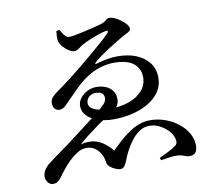

<svg xmlns="http://www.w3.org/2000/svg" viewBox="-88 -881 1176 1041"><g transform="rotate(-10 500.0 -360.0)"><path d="M122 57Q107 57 95 43Q83 29 83 10Q83 -4 90.5 -19.5Q98 -35 117 -52Q131 -63 153.5 -80Q176 -97 204 -116.5Q232 -136 259 -157Q304 -191 341.5 -219.5Q379 -248 415 -276Q452 -306 466 -321.5Q480 -337 480 -354Q480 -368 470 -378.5Q460 -389 435 -389Q412 -389 397 -375.5Q382 -362 382 -342Q382 -318 412 -304.5Q442 -291 500 -291Q558 -291 604 -308Q650 -325 676.5 -356Q703 -387 703 -428Q703 -476 668 -504.5Q633 -533 558 -533Q522 -533 480.5 -520Q439 -507 401 -480Q370 -459 337.5 -426Q305 -393 269 -357Q260 -346 249 -339.5Q238 -333 225 -333Q212 -333 201.5 -343.5Q191 -354 191 -377Q191 -389 196.5 -398.5Q202 -408 217 -420.5Q232 -433 261 -453Q281 -467 311 -490.5Q341 -514 376 -542.5Q411 -571 445 -599.5Q479 -628 507.5 -653.5Q536 -679 553 -697Q559 -704 557 -708Q555 -712 546 -710Q530 -707 506 -699Q482 -691 457 -680.5Q432 -670 412 -659Q401 -653 388 -642.5Q375 -632 361 -632Q347 -632 329 -644Q311 -656 297 -673.5Q283 -691 281 -708Q280 -719 281 -732Q282 -745 283 -756L300 -760Q306 -750 313 -739Q320 -728 328.5 -720.5Q337 -713 348 -713Q359 -713 382 -717.5Q405 -722 432.5 -728Q460 -734 485 -740.5Q510 -747 525 -751Q547 -757 556.5 -767Q566 -777 577 -777Q592 -777 609.5 -768.5Q627 -760 643 -748Q659 -736 668.5 -723.5Q678 -711 678 -702Q678 -693 672 -687.5Q666 -682 657 -678Q648 -674 639 -669Q615 -655 588.5 -639Q562 -623 538.5 -607.5Q515 -592 495.5 -577.5Q476 -563 465 -553Q459 -548 460.5 -545Q462 -542 470 -545Q494 -553 527 -558.5Q560 -564 585 -564Q643 -564 687.5 -546Q732 -528 758 -494Q784 -460 784 -412Q784 -368 761 -334.5Q738 -301 699 -278Q660 -255 610 -243Q560 -231 507 -231Q460 -231 422 -243.5Q384 -256 361.5 -279Q339 -302 339 -333Q339 -355 353.5 -375Q368 -395 392 -407.5Q416 -420 444 -420Q487 -420 516 -398Q545 -376 545 -338Q546 -316 536 -301Q526 -286 511 -276Q496 -266 479 -256Q446 -235 414.5 -212.5Q383 -190 355.5 -168.5Q328 -147 307 -128Q344 -137 373 -133Q402 -129 428 -111.5Q454 -94 480 -64Q501 -85 526 -107.5Q551 -130 578.5 -149.5Q606 -169 636.5 -180.5Q667 -192 699 -192Q742 -192 782 -177.5Q822 -163 853.5 -138Q885 -113 903 -81Q921 -49 921 -14Q921 9 911 23Q901 37 878 37Q865 37 856 33Q847 29 834.5 25.5Q822 22 799 22Q786 22 766.5 25Q747 28 721 32L716 18Q742 6 767.5 -6.5Q793 -19 808 -31Q817 -37 819.5 -48Q822 -59 816 -76Q809 -98 789.5 -117.5Q770 -137 744 -150Q718 -163 690 -163Q661 -163 637 -147.5Q613 -132 593.5 -107.5Q574 -83 559.5 -56Q545 -29 536 -5Q528 16 519.5 28.5Q511 41 496 41Q484 41 468 34Q452 27 439 16Q429 7 426.5 -3.5Q424 -14 421.5 -27.5Q419 -41 409 -58Q396 -79 377.5 -91.5Q359 -104 331 -104Q305 -103 281.5 -88Q258 -73 235 -51Q216 -32 199 -11Q182 10 168 30Q161 39 150.5 48Q140 57 122 57Z"/></g></svg>

Font: Noto Serif JP ExtraLight SemiBold
Style: Regular
Weight: 600
Version: Version 2.003-H1;hotconv 1.1.1;makeotfexe 2.6.0